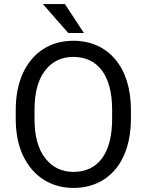

<svg xmlns="http://www.w3.org/2000/svg" viewBox="-20 -923 728 953"><path d="M629.9 -377.9C629.9 -590.8 516.6 -720.7 343.8 -720.7C287.6 -720.7 238.3 -707 195.3 -679.7C109.4 -624.5 58.1 -520 58.1 -377.9V-333C58.1 -262.2 70.3 -201.2 94.7 -149.9C143.6 -47.4 232.9 9.8 344.7 9.8C517.1 9.8 629.9 -120.1 629.9 -333ZM536.6 -333C536.6 -162.6 467.3 -69.8 344.7 -69.8C286.6 -69.8 239.7 -92.3 204.6 -137.7C168.9 -182.6 151.4 -247.6 151.4 -333V-378.9C151.4 -463.4 168.9 -528.3 204.1 -573.2C238.8 -618.2 285.6 -640.6 343.8 -640.6C465.3 -640.6 536.6 -548.3 536.6 -378.9ZM192.9 -902.8 318.8 -759.3H396.5L302.2 -902.8Z"/></svg>

Font: Vazirmatn
Style: Regular
Weight: 400
Designer: Saber Rastikerdar
Foundry: Saber Rastikerdar
Version: Version 33.003